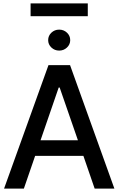

<svg xmlns="http://www.w3.org/2000/svg" viewBox="-20 -1111 697 1131"><path d="M120.6 0H3.9L265.6 -727.5H392.6L653.8 0H537.6L471.2 -192.9H187ZM325.7 -595.2 218.8 -284.7H439L331.5 -595.2ZM497.1 -1090.8V-1015.6H160.2V-1090.8ZM328.6 -813Q301.8 -813 282.7 -831.1Q263.7 -849.1 263.7 -874.5Q263.7 -900.4 282.7 -918.5Q301.8 -936.5 328.6 -936.5Q355.5 -936.5 374.5 -918.5Q393.6 -900.4 393.6 -874.5Q393.6 -849.1 374.5 -831.1Q355.5 -813 328.6 -813Z"/></svg>

Font: Inter Tight Medium
Style: Regular
Weight: 500
Designer: Rasmus Andersson
Foundry: rsms
Version: Version 3.004; ttfautohint (v1.8.4.7-5d5b)